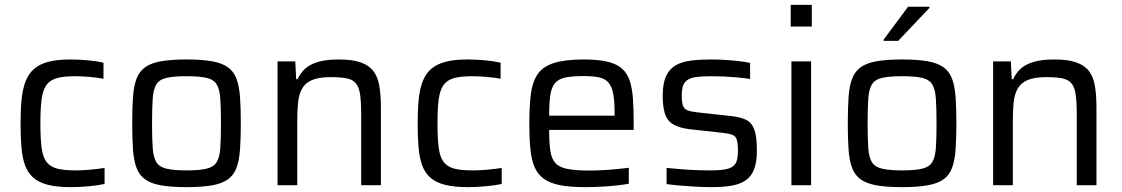

<svg xmlns="http://www.w3.org/2000/svg" viewBox="-20 -763 4624 791"><path d="M272.2 8Q214.5 8 176.6 -1.8Q138.8 -11.6 116.2 -31.9Q93.7 -52.3 82.7 -83.3Q71.7 -114.3 68.2 -157.3Q64.7 -200.3 64.7 -255.1Q64.7 -312 69.1 -355.1Q73.6 -398.2 86 -429.5Q98.5 -460.8 121.3 -480Q144 -499.2 180 -508.6Q215.9 -518 268.8 -518Q304 -518 342.4 -514.5Q380.8 -510.9 406.4 -504.8V-438.7Q382.6 -443.1 349.5 -446.1Q316.3 -449 288.9 -449Q241.9 -449 213.6 -440.9Q185.3 -432.9 170.7 -411.9Q156.2 -391 151.3 -353.1Q146.4 -315.1 146.4 -255.5Q146.4 -193.9 151.3 -155.2Q156.2 -116.5 171.5 -96.1Q186.8 -75.7 215.6 -68.3Q244.5 -61 291.3 -61Q319 -61 351.8 -63.9Q384.5 -66.8 410.9 -71.2V-5.1Q385.7 0.5 347 4.2Q308.4 8 272.2 8Z M748.4 8Q685.2 8 643.8 0.7Q602.4 -6.6 578.1 -23.9Q553.8 -41.3 542.5 -71.3Q531.2 -101.3 527.9 -146.5Q524.7 -191.7 524.7 -255.1Q524.7 -318.5 527.9 -363.6Q531.2 -408.8 542.5 -438.8Q553.8 -468.8 578.1 -486.1Q602.4 -503.5 643.8 -510.7Q685.2 -518 748.4 -518Q811.5 -518 852.9 -510.7Q894.3 -503.5 918.7 -486.1Q943 -468.8 954.2 -438.8Q965.5 -408.8 968.8 -363.6Q972.1 -318.5 972.1 -255.1Q972.1 -191.7 968.8 -146.5Q965.5 -101.3 954.2 -71.3Q943 -41.3 918.7 -23.9Q894.3 -6.6 852.9 0.7Q811.5 8 748.4 8ZM748.4 -61Q801.7 -61 831.1 -68.1Q860.5 -75.1 872.7 -95.1Q885 -115 887.6 -153.7Q890.3 -192.4 890.3 -255.1Q890.3 -317.8 887.6 -356.4Q885 -395.1 872.7 -415.2Q860.5 -435.4 831.1 -442.2Q801.7 -449 748.4 -449Q695.5 -449 665.9 -442.2Q636.3 -435.4 624 -415.2Q611.8 -395.1 609.1 -356.4Q606.4 -317.8 606.4 -255.1Q606.4 -192.4 609.1 -153.7Q611.8 -115 624 -95.1Q636.3 -75.1 665.9 -68.1Q695.5 -61 748.4 -61Z M1123.4 0V-510H1196.5L1200.1 -436.8H1206.2Q1217 -461.3 1236.3 -479.4Q1255.7 -497.4 1289.4 -507.7Q1323.1 -518 1375.2 -518Q1431.8 -518 1466.1 -505.9Q1500.4 -493.8 1518.6 -469.7Q1536.7 -445.7 1542.9 -408.2Q1549.2 -370.7 1549.2 -319.5V0H1468V-290.5Q1468 -342.7 1463.6 -373.5Q1459.2 -404.3 1446 -419.9Q1432.8 -435.4 1407.9 -440.3Q1382.9 -445.2 1342.1 -445.2Q1293 -445.2 1264.8 -432.9Q1236.7 -420.5 1223.9 -396.8Q1211.1 -373.1 1207.9 -339.4Q1204.6 -305.7 1204.6 -263.5V0Z M1908.2 8Q1850.5 8 1812.6 -1.8Q1774.8 -11.6 1752.2 -31.9Q1729.7 -52.3 1718.7 -83.3Q1707.7 -114.3 1704.2 -157.3Q1700.7 -200.3 1700.7 -255.1Q1700.7 -312 1705.1 -355.1Q1709.6 -398.2 1722 -429.5Q1734.5 -460.8 1757.3 -480Q1780 -499.2 1816 -508.6Q1851.9 -518 1904.8 -518Q1940 -518 1978.4 -514.5Q2016.8 -510.9 2042.4 -504.8V-438.7Q2018.6 -443.1 1985.5 -446.1Q1952.3 -449 1924.9 -449Q1877.9 -449 1849.6 -440.9Q1821.3 -432.9 1806.7 -411.9Q1792.2 -391 1787.3 -353.1Q1782.4 -315.1 1782.4 -255.5Q1782.4 -193.9 1787.3 -155.2Q1792.2 -116.5 1807.5 -96.1Q1822.8 -75.7 1851.6 -68.3Q1880.5 -61 1927.3 -61Q1955 -61 1987.8 -63.9Q2020.5 -66.8 2046.9 -71.2V-5.1Q2021.7 0.5 1983 4.2Q1944.4 8 1908.2 8Z M2390.3 8Q2328.4 8 2286.9 -0.1Q2245.4 -8.2 2220 -26.8Q2194.7 -45.3 2181.9 -75.6Q2169.1 -105.9 2164.9 -150.1Q2160.7 -194.3 2160.7 -254Q2160.7 -325.2 2167 -375.4Q2173.4 -425.7 2194.8 -457.2Q2216.1 -488.8 2261.9 -503.4Q2307.7 -518 2386.2 -518Q2445 -518 2482.7 -508.9Q2520.3 -499.8 2542.2 -480.7Q2564.1 -461.6 2574.3 -430.5Q2584.6 -399.5 2587.6 -355.8Q2590.6 -312.1 2590.6 -254.9V-227.8H2242.4Q2242.4 -175.9 2247.1 -143Q2251.7 -110 2267.5 -92Q2283.3 -74 2316.8 -67.2Q2350.2 -60.4 2407.8 -60.4Q2432 -60.4 2460.9 -61.9Q2489.7 -63.3 2518.7 -66.1Q2547.6 -68.8 2570.6 -71.7V-6.1Q2550 -2.1 2519.4 1.2Q2488.8 4.5 2455.3 6.2Q2421.7 8 2390.3 8ZM2512.1 -269.1V-296Q2512.1 -347.5 2506 -378.2Q2499.9 -408.8 2485.4 -424.3Q2470.9 -439.8 2445.9 -444.7Q2421 -449.6 2383.7 -449.6Q2336.3 -449.6 2308.2 -443.4Q2280.2 -437.3 2266 -419.9Q2251.8 -402.5 2247.1 -370.6Q2242.4 -338.6 2242.4 -286.4H2531Z M2910.6 8Q2882.5 8 2849.1 6.2Q2815.7 4.5 2783.8 1.7Q2751.8 -1.1 2726.2 -4.6V-71.3Q2749.8 -69 2772.2 -67Q2794.5 -65 2816.8 -63.7Q2839 -62.5 2860.9 -61.7Q2882.9 -61 2906.2 -61Q2957.6 -61 2981.6 -68.7Q3005.5 -76.4 3012.9 -94.2Q3020.2 -111.9 3020.2 -140.6Q3020.2 -174.1 3014.9 -188.9Q3009.5 -203.7 2995.7 -208.3Q2981.9 -213 2955.2 -216L2822.9 -230.5Q2776.2 -236.1 2751.9 -251.6Q2727.7 -267.1 2718.9 -296.1Q2710.2 -325.1 2710.2 -368.7Q2710.2 -419.2 2724.1 -449.2Q2737.9 -479.3 2764 -494.1Q2790.1 -508.9 2827.2 -513.5Q2864.3 -518 2909.7 -518Q2936 -518 2965.2 -516.2Q2994.4 -514.5 3022.1 -511.4Q3049.7 -508.4 3070.2 -503.8V-437.7Q3044.4 -441.6 3017.6 -444Q2990.7 -446.5 2963.4 -447.8Q2936.1 -449 2908.5 -449Q2869.7 -449 2842.8 -444.9Q2816 -440.8 2802.3 -424.7Q2788.7 -408.7 2788.7 -371.8Q2788.7 -342.7 2793.5 -328.4Q2798.3 -314 2812 -308.7Q2825.7 -303.3 2851.4 -300.3L2989 -285.2Q3029.5 -281.2 3053.2 -269.7Q3077 -258.1 3087.6 -229.3Q3098.2 -200.4 3098.2 -142.2Q3098.2 -94.4 3086.5 -64.8Q3074.9 -35.1 3051 -19.3Q3027.1 -3.5 2992 2.3Q2957 8 2910.6 8Z M3237.5 -653.7V-743H3324.5V-653.7ZM3240.4 0V-510H3321.6V0Z M3696.4 8Q3633.2 8 3591.8 0.7Q3550.4 -6.6 3526.1 -23.9Q3501.8 -41.3 3490.5 -71.3Q3479.2 -101.3 3475.9 -146.5Q3472.7 -191.7 3472.7 -255.1Q3472.7 -318.5 3475.9 -363.6Q3479.2 -408.8 3490.5 -438.8Q3501.8 -468.8 3526.1 -486.1Q3550.4 -503.5 3591.8 -510.7Q3633.2 -518 3696.4 -518Q3759.5 -518 3800.9 -510.7Q3842.3 -503.5 3866.7 -486.1Q3891 -468.8 3902.2 -438.8Q3913.5 -408.8 3916.8 -363.6Q3920.1 -318.5 3920.1 -255.1Q3920.1 -191.7 3916.8 -146.5Q3913.5 -101.3 3902.2 -71.3Q3891 -41.3 3866.7 -23.9Q3842.3 -6.6 3800.9 0.7Q3759.5 8 3696.4 8ZM3696.4 -61Q3749.7 -61 3779.1 -68.1Q3808.5 -75.1 3820.7 -95.1Q3833 -115 3835.6 -153.7Q3838.3 -192.4 3838.3 -255.1Q3838.3 -317.8 3835.6 -356.4Q3833 -395.1 3820.7 -415.2Q3808.5 -435.4 3779.1 -442.2Q3749.7 -449 3696.4 -449Q3643.5 -449 3613.9 -442.2Q3584.3 -435.4 3572 -415.2Q3559.8 -395.1 3557.1 -356.4Q3554.4 -317.8 3554.4 -255.1Q3554.4 -192.4 3557.1 -153.7Q3559.8 -115 3572 -95.1Q3584.3 -75.1 3613.9 -68.1Q3643.5 -61 3696.4 -61ZM3620.2 -594.6V-599.6L3721.2 -735.3H3809V-730.3L3680.3 -594.6Z M4071.4 0V-510H4144.5L4148.1 -436.8H4154.2Q4165 -461.3 4184.3 -479.4Q4203.7 -497.4 4237.4 -507.7Q4271.1 -518 4323.2 -518Q4379.8 -518 4414.1 -505.9Q4448.4 -493.8 4466.6 -469.7Q4484.7 -445.7 4490.9 -408.2Q4497.2 -370.7 4497.2 -319.5V0H4416V-290.5Q4416 -342.7 4411.6 -373.5Q4407.2 -404.3 4394 -419.9Q4380.8 -435.4 4355.9 -440.3Q4330.9 -445.2 4290.1 -445.2Q4241 -445.2 4212.8 -432.9Q4184.7 -420.5 4171.9 -396.8Q4159.1 -373.1 4155.9 -339.4Q4152.6 -305.7 4152.6 -263.5V0Z"/></svg>

Font: Saira Thin
Style: Regular
Weight: 100
Designer: Hector Gatti with collaboration of the Omnibus-Type team
Foundry: Omnibus-Type
Version: Version 1.101